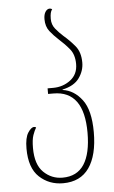

<svg xmlns="http://www.w3.org/2000/svg" viewBox="-55 -807 506 855"><g transform="rotate(-5 198.0 -380.0)"><path d="M192 10Q130 10 86.5 -30.5Q43 -71 43 -158Q43 -206 57.5 -228.5Q72 -251 85 -251Q90 -251 94 -248Q86 -235 79 -215Q72 -195 72 -158Q72 -84 107.5 -49.5Q143 -15 192 -15Q257 -15 288.5 -63.5Q320 -112 320 -205Q320 -392 184 -392H160V-417H185Q229 -417 262.5 -442.5Q296 -468 296 -514Q296 -556 275 -581.5Q254 -607 229 -629Q207 -649 190 -670.5Q173 -692 173 -725Q173 -746 181 -758Q189 -770 200 -770Q207 -770 211 -766Q201 -755 201 -724Q201 -698 216.5 -679Q232 -660 251 -643Q277 -621 300.5 -593Q324 -565 324 -518Q324 -481 301 -449Q278 -417 226 -406V-404Q277 -397 312.5 -350Q348 -303 348 -205Q348 -102 309 -46Q270 10 192 10Z"/></g></svg>

Font: Noto Serif Georgian ExtraCondensed Thin
Style: Regular
Weight: 100
Width: 2
Designer: Monotype Design Team, Akaki Razmadze
Foundry: Google LLC
Version: Version 2.003; ttfautohint (v1.8.4.7-5d5b)